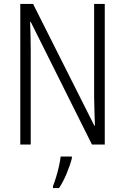

<svg xmlns="http://www.w3.org/2000/svg" viewBox="-20 -734 634 975"><path d="M512 0H447L136 -623H133Q134 -590 135 -555Q136 -520 136 -480V0H83V-714H148L459 -96H462Q461 -132 459.5 -172Q458 -212 458 -242V-714H512ZM345 70Q336 105 318.5 147Q301 189 280 221H249V211Q256 194 264.5 166.5Q273 139 279.5 110Q286 81 288 61H345Z"/></svg>

Font: Noto Sans Gurmukhi Condensed Light
Style: Regular
Weight: 300
Width: 3
Designer: Jelle Bosma - Monotype Design Team
Foundry: Monotype Imaging Inc.
Version: Version 2.004; ttfautohint (v1.8.4.7-5d5b)